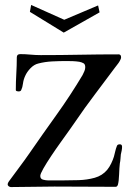

<svg xmlns="http://www.w3.org/2000/svg" viewBox="-20 -757 520 777"><path d="M474 -163Q474 -156 472.5 -148Q471 -140 469 -132Q468 -123 467.5 -114Q467 -105 465 -96Q463 -79 462 -51Q461 -23 457 -9Q454 -1 448 -1Q386 -1 324 -1.5Q262 -2 200 -2Q156 -2 112 -1Q68 0 24 0Q20 0 15.5 -3Q11 -6 11 -11Q11 -16 16 -23Q37 -52 58.5 -80.5Q80 -109 100 -138Q154 -216 209.5 -293.5Q265 -371 314 -453Q318 -461 321.5 -469Q325 -477 325 -485Q325 -497 318 -501Q311 -505 301 -507Q288 -509 275 -509.5Q262 -510 249 -510Q221 -510 191.5 -508.5Q162 -507 135 -500Q118 -496 103.5 -481Q89 -466 82 -450Q75 -435 73 -419Q71 -403 66 -393Q64 -387 55 -387Q53 -387 48.5 -388Q44 -389 44 -393Q44 -426 46 -459Q48 -492 48 -525Q48 -538 62 -538Q82 -538 103 -536Q124 -534 145 -534Q224 -534 302.5 -535.5Q381 -537 460 -537Q470 -537 470 -525Q470 -521 468 -517Q466 -513 464 -509Q460 -502 455 -496Q450 -490 445 -483Q405 -429 364 -375Q323 -321 285 -265Q279 -256 263 -233.5Q247 -211 226.5 -182.5Q206 -154 187 -125.5Q168 -97 155.5 -75Q143 -53 143 -45Q143 -33 154 -30Q165 -27 174 -27Q190 -27 205.5 -27Q221 -27 236 -27Q265 -27 298.5 -28Q332 -29 363 -37.5Q394 -46 414 -70Q423 -81 430 -95.5Q437 -110 441 -123Q444 -134 446.5 -145Q449 -156 453 -166Q455 -173 465 -173Q474 -173 474 -163ZM383 -707 238 -625 101 -709 106 -737 240 -677 377 -735Z"/></svg>

Font: Kaisei Tokumin
Style: Regular
Weight: 400
Designer: Font-Kai, 金井和夫
Foundry: KAZUO KANAI
Version: Version 5.003